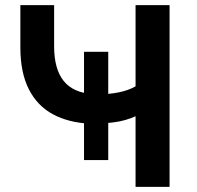

<svg xmlns="http://www.w3.org/2000/svg" viewBox="-20 -725 763 745"><path d="M506 0V-274Q489 -266 466.5 -259.5Q444 -253 419 -250Q394 -247 370 -246L400 -263V-104H306V-263L330 -245Q246 -249 185.5 -281.5Q125 -314 92 -378.5Q59 -443 59 -542V-705H190V-546Q190 -457 227 -411Q264 -365 340 -360L306 -349V-524H400V-349L363 -359Q402 -359 440 -366.5Q478 -374 506 -390V-705H638V0Z"/></svg>

Font: Nunito Sans 10pt
Style: Bold
Weight: 700
Designer: Vernon Adams
Foundry: Vernon Adams
Version: Version 3.101;gftools[0.9.27]